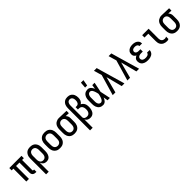

<svg xmlns="http://www.w3.org/2000/svg" viewBox="434 -2586 4632 4632"><g transform="rotate(-45 2750.0 -270.0)"><path d="M440 8H420Q398 8 377 2.5Q356 -3 339.5 -17Q323 -31 315.5 -51.5Q308 -72 308 -94V-440H192V0H102V-440H42V-520H458V-440H398V-94Q398 -89 399 -85Q400 -81 403.5 -78Q407 -75 411 -73.5Q415 -72 420 -72H440Z M562 215V-320Q562 -347 566 -373.5Q570 -400 581 -424.5Q592 -449 609.5 -470Q627 -491 650.5 -504Q674 -517 700.5 -522.5Q727 -528 754 -528Q781 -528 807.5 -522.5Q834 -517 857.5 -504Q881 -491 898.5 -470Q916 -449 927 -424.5Q938 -400 942 -373.5Q946 -347 946 -320V-200Q946 -176 943.5 -151.5Q941 -127 933.5 -103.5Q926 -80 913.5 -59Q901 -38 882 -22Q863 -6 839.5 1Q816 8 791 8Q768 8 745 1.5Q722 -5 704 -19Q686 -33 673 -52.5Q660 -72 652 -94V215ZM754 -72Q769 -72 784.5 -76Q800 -80 812.5 -89Q825 -98 833.5 -111Q842 -124 847 -139Q852 -154 854 -169.5Q856 -185 856 -200V-320Q856 -335 854 -350.5Q852 -366 847 -381Q842 -396 833.5 -409Q825 -422 812.5 -431Q800 -440 784.5 -444Q769 -448 754 -448Q739 -448 723.5 -444Q708 -440 695.5 -431Q683 -422 674.5 -409Q666 -396 661 -381Q656 -366 654 -350.5Q652 -335 652 -320V-200Q652 -185 654 -169.5Q656 -154 661 -139Q666 -124 674.5 -111Q683 -98 695.5 -89Q708 -80 723.5 -76Q739 -72 754 -72Z M1250 8Q1223 8 1196 3Q1169 -2 1145.5 -15.5Q1122 -29 1103.5 -49.5Q1085 -70 1074 -94.5Q1063 -119 1058.5 -146Q1054 -173 1054 -200V-320Q1054 -347 1058.5 -374Q1063 -401 1074 -425.5Q1085 -450 1103.5 -470.5Q1122 -491 1145.5 -504.5Q1169 -518 1196 -523Q1223 -528 1250 -528Q1277 -528 1304 -523Q1331 -518 1354.5 -504.5Q1378 -491 1396.5 -470.5Q1415 -450 1426 -425.5Q1437 -401 1441.5 -374Q1446 -347 1446 -320V-200Q1446 -173 1441.5 -146Q1437 -119 1426 -94.5Q1415 -70 1396.5 -49.5Q1378 -29 1354.5 -15.5Q1331 -2 1304 3Q1277 8 1250 8ZM1250 -72Q1274 -72 1296 -81.5Q1318 -91 1332 -110Q1346 -129 1351 -152.5Q1356 -176 1356 -200V-320Q1356 -344 1351 -367.5Q1346 -391 1332 -410Q1318 -429 1296 -438.5Q1274 -448 1250 -448Q1226 -448 1204 -438.5Q1182 -429 1168 -410Q1154 -391 1149 -367.5Q1144 -344 1144 -320V-200Q1144 -176 1149 -152.5Q1154 -129 1168 -110Q1182 -91 1204 -81.5Q1226 -72 1250 -72Z M1746 8Q1719 8 1692.5 2.5Q1666 -3 1642.5 -16Q1619 -29 1601.5 -50Q1584 -71 1573 -95.5Q1562 -120 1558 -146.5Q1554 -173 1554 -200V-320Q1554 -346 1558 -371.5Q1562 -397 1572 -421Q1582 -445 1598.5 -465.5Q1615 -486 1637 -499.5Q1659 -513 1684 -520.5Q1709 -528 1735 -528H1750L1994 -520V-440L1890 -444Q1902 -432 1911.5 -417.5Q1921 -403 1927.5 -387Q1934 -371 1936 -354Q1938 -337 1938 -320V-200Q1938 -173 1934 -146.5Q1930 -120 1919 -95.5Q1908 -71 1890.5 -50Q1873 -29 1849.5 -16Q1826 -3 1799.5 2.5Q1773 8 1746 8ZM1746 -72Q1761 -72 1776.5 -76Q1792 -80 1804.5 -89Q1817 -98 1825.5 -111Q1834 -124 1839 -139Q1844 -154 1846 -169.5Q1848 -185 1848 -200V-320Q1848 -342 1844 -363.5Q1840 -385 1829 -404Q1818 -423 1799 -434.5Q1780 -446 1758 -448H1743Q1720 -448 1699.5 -437Q1679 -426 1666 -407Q1653 -388 1648.5 -365.5Q1644 -343 1644 -320V-200Q1644 -185 1646 -169.5Q1648 -154 1653 -139Q1658 -124 1666.5 -111Q1675 -98 1687.5 -89Q1700 -80 1715.5 -76Q1731 -72 1746 -72Z M2062 215V-535Q2062 -561 2065.5 -587Q2069 -613 2078.5 -637Q2088 -661 2104.5 -682Q2121 -703 2142.5 -717Q2164 -731 2190 -737Q2216 -743 2242 -743Q2267 -743 2292.5 -737.5Q2318 -732 2339.5 -719Q2361 -706 2377.5 -686.5Q2394 -667 2404 -643.5Q2414 -620 2418 -594.5Q2422 -569 2422 -544Q2422 -521 2418.5 -498.5Q2415 -476 2405.5 -455.5Q2396 -435 2381 -418Q2366 -401 2346 -390Q2371 -379 2391.5 -359.5Q2412 -340 2424.5 -315.5Q2437 -291 2441.5 -263.5Q2446 -236 2446 -209Q2446 -184 2443 -159Q2440 -134 2433 -110Q2426 -86 2413.5 -63.5Q2401 -41 2382 -24.5Q2363 -8 2339 0Q2315 8 2290 8Q2269 8 2248 4.5Q2227 1 2208.5 -9Q2190 -19 2175.5 -34Q2161 -49 2152 -68V215ZM2253 -72Q2269 -72 2285 -77Q2301 -82 2313.5 -92.5Q2326 -103 2334.5 -117.5Q2343 -132 2348 -147.5Q2353 -163 2354.5 -179.5Q2356 -196 2356 -213Q2356 -229 2354 -245Q2352 -261 2347 -276.5Q2342 -292 2333 -306Q2324 -320 2311 -330Q2298 -340 2282 -344Q2266 -348 2250 -348H2211V-428H2250Q2270 -428 2287.5 -438Q2305 -448 2315 -465.5Q2325 -483 2328.5 -502.5Q2332 -522 2332 -542Q2332 -556 2330.5 -570.5Q2329 -585 2325 -598.5Q2321 -612 2313.5 -624.5Q2306 -637 2295 -646Q2284 -655 2270 -659Q2256 -663 2242 -663Q2227 -663 2213 -658.5Q2199 -654 2188 -644Q2177 -634 2170 -620.5Q2163 -607 2159 -593Q2155 -579 2153.5 -564.5Q2152 -550 2152 -535V-139Q2154 -122 2163.5 -108Q2173 -94 2187.5 -86Q2202 -78 2219 -75Q2236 -72 2253 -72Z M2720 8Q2694 8 2669 2Q2644 -4 2622.5 -18.5Q2601 -33 2586 -54Q2571 -75 2562 -99Q2553 -123 2549.5 -148.5Q2546 -174 2546 -200V-320Q2546 -346 2549.5 -371.5Q2553 -397 2562 -421Q2571 -445 2586 -466Q2601 -487 2622.5 -501.5Q2644 -516 2669 -522Q2694 -528 2720 -528Q2744 -528 2766 -518Q2788 -508 2805 -491Q2822 -474 2834 -453Q2846 -432 2855 -410Q2859 -437 2863.5 -464.5Q2868 -492 2872 -520H2952Q2939 -456 2926 -391.5Q2913 -327 2899 -263Q2914 -198 2927 -132Q2940 -66 2954 0H2874Q2870 -29 2865 -57.5Q2860 -86 2856 -115Q2847 -93 2835 -71Q2823 -49 2806.5 -31Q2790 -13 2767 -2.5Q2744 8 2720 8ZM2720 -72Q2735 -72 2748 -79.5Q2761 -87 2771 -98Q2781 -109 2787.5 -122.5Q2794 -136 2799.5 -149.5Q2805 -163 2809.5 -177.5Q2814 -192 2817.5 -206Q2821 -220 2824.5 -234.5Q2828 -249 2830 -264Q2827 -282 2822.5 -301Q2818 -320 2812 -338Q2806 -356 2799 -374Q2792 -392 2782 -408.5Q2772 -425 2755.5 -436.5Q2739 -448 2720 -448Q2706 -448 2692 -443Q2678 -438 2668 -427.5Q2658 -417 2652 -404Q2646 -391 2642 -377Q2638 -363 2637 -348.5Q2636 -334 2636 -320V-200Q2636 -186 2637 -171.5Q2638 -157 2642 -143Q2646 -129 2652 -116Q2658 -103 2668 -92.5Q2678 -82 2692 -77Q2706 -72 2720 -72ZM2708 -600 2720 -755H2806L2779 -600Z M3050 0 3205 -530 3183 -604Q3174 -637 3164.5 -669.5Q3155 -702 3145 -735H3238L3269 -626L3450 0H3358L3251 -413L3142 0Z M3550 0 3705 -530 3683 -604Q3674 -637 3664.5 -669.5Q3655 -702 3645 -735H3738L3769 -626L3950 0H3858L3751 -413L3642 0Z M4247 8Q4223 8 4199 5Q4175 2 4152 -6Q4129 -14 4108.5 -27.5Q4088 -41 4074 -60.5Q4060 -80 4053 -103.5Q4046 -127 4046 -151Q4046 -171 4051 -190.5Q4056 -210 4068 -226Q4080 -242 4097 -253Q4114 -264 4132 -272Q4117 -279 4103 -289.5Q4089 -300 4079.5 -314Q4070 -328 4066 -345Q4062 -362 4062 -379Q4062 -401 4068 -423Q4074 -445 4087.5 -463Q4101 -481 4119.5 -494Q4138 -507 4159 -514.5Q4180 -522 4202.5 -525Q4225 -528 4247 -528Q4269 -528 4290.5 -525.5Q4312 -523 4333 -516Q4354 -509 4372.5 -497Q4391 -485 4404.5 -468Q4418 -451 4425 -430Q4432 -409 4432 -387V-381H4342V-384Q4342 -400 4332.5 -414Q4323 -428 4309 -435.5Q4295 -443 4279 -445.5Q4263 -448 4247 -448Q4230 -448 4213.5 -445Q4197 -442 4183 -433.5Q4169 -425 4160.5 -409.5Q4152 -394 4152 -378Q4152 -367 4155.5 -356Q4159 -345 4167 -337Q4175 -329 4185 -323.5Q4195 -318 4205.5 -315Q4216 -312 4227.5 -311Q4239 -310 4250 -310H4306V-230H4250Q4237 -230 4224 -229Q4211 -228 4198.5 -224.5Q4186 -221 4174.5 -215Q4163 -209 4153.5 -200Q4144 -191 4140 -178.5Q4136 -166 4136 -153Q4136 -133 4146 -115.5Q4156 -98 4172.5 -88.5Q4189 -79 4208.5 -75.5Q4228 -72 4247 -72Q4265 -72 4283 -74.5Q4301 -77 4317.5 -84Q4334 -91 4346 -105Q4358 -119 4358 -137V-139H4448V-135Q4448 -112 4439.5 -90Q4431 -68 4416 -50.5Q4401 -33 4380.5 -21.5Q4360 -10 4338 -3.5Q4316 3 4293 5.5Q4270 8 4247 8Z M4903 8Q4877 8 4851 3.5Q4825 -1 4801.5 -12Q4778 -23 4758.5 -41Q4739 -59 4727 -82Q4715 -105 4710 -131Q4705 -157 4705 -184V-440H4575V-520H4795V-184Q4795 -161 4801.5 -139.5Q4808 -118 4823 -102Q4838 -86 4859.5 -79Q4881 -72 4903 -72Q4918 -72 4932 -76Q4946 -80 4958 -88V-8Q4946 0 4932 4Q4918 8 4903 8Z M5246 8Q5219 8 5192.5 2.5Q5166 -3 5142.5 -16Q5119 -29 5101.5 -50Q5084 -71 5073 -95.5Q5062 -120 5058 -146.5Q5054 -173 5054 -200V-320Q5054 -346 5058 -371.5Q5062 -397 5072 -421Q5082 -445 5098.5 -465.5Q5115 -486 5137 -499.5Q5159 -513 5184 -520.5Q5209 -528 5235 -528H5250L5494 -520V-440L5390 -444Q5402 -432 5411.5 -417.5Q5421 -403 5427.5 -387Q5434 -371 5436 -354Q5438 -337 5438 -320V-200Q5438 -173 5434 -146.5Q5430 -120 5419 -95.5Q5408 -71 5390.5 -50Q5373 -29 5349.5 -16Q5326 -3 5299.5 2.5Q5273 8 5246 8ZM5246 -72Q5261 -72 5276.5 -76Q5292 -80 5304.5 -89Q5317 -98 5325.5 -111Q5334 -124 5339 -139Q5344 -154 5346 -169.5Q5348 -185 5348 -200V-320Q5348 -342 5344 -363.5Q5340 -385 5329 -404Q5318 -423 5299 -434.5Q5280 -446 5258 -448H5243Q5220 -448 5199.5 -437Q5179 -426 5166 -407Q5153 -388 5148.5 -365.5Q5144 -343 5144 -320V-200Q5144 -185 5146 -169.5Q5148 -154 5153 -139Q5158 -124 5166.5 -111Q5175 -98 5187.5 -89Q5200 -80 5215.5 -76Q5231 -72 5246 -72Z"/></g></svg>

Font: Iosevka Custom Medium
Style: Regular
Weight: 500
Monospace: yes
Designer: Belleve Invis
Foundry: Belleve Invis
Version: Version 32.5.0; ttfautohint (v1.8.4)